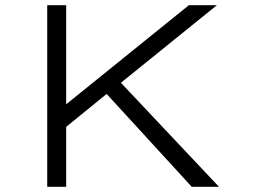

<svg xmlns="http://www.w3.org/2000/svg" viewBox="-20 -720 1000 740"><path d="M235 -700H162V0H235V-231L391 -358L719 0H824L446 -401L816 -700H708L235 -318Z"/></svg>

Font: altertype_V2
Style: Regular
Weight: 400
Designer: Simon Renaud
Version: Version 2.001;Glyphs 3.1.2 (3151)